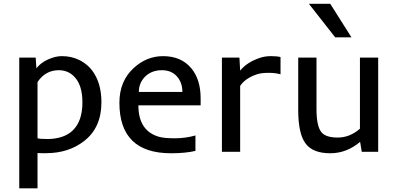

<svg xmlns="http://www.w3.org/2000/svg" viewBox="-20 -812 2124 1027"><path d="M180.7 195.3H83V-503.9H170.9L174.8 -446.3Q204.1 -485.4 264.6 -504.4Q288.1 -511.7 312.3 -511.7Q336.4 -511.7 359.9 -506.6Q383.3 -501.5 406.2 -490Q429.2 -478.5 450.2 -459.7Q471.2 -440.9 487.3 -413.1Q522.5 -353 522.5 -264.2Q522.5 -128.4 428.7 -56.6Q345.7 7.3 226.6 7.3H202.1Q190.4 7.3 180.7 6.8ZM180.7 -72.3Q194.3 -68.4 234.4 -68.4Q274.4 -68.4 309.6 -79.6Q344.7 -90.8 369.1 -114.3Q420.9 -164.1 420.9 -264.2Q420.9 -358.4 376 -403.3Q342.8 -436.5 294.9 -436.5Q234.9 -436.5 195.3 -392.1Q185.1 -380.9 180.7 -372.1Z M895 7.8Q618.7 7.8 618.7 -262.2Q618.7 -378.4 695.3 -448.2Q764.2 -511.7 852.5 -511.7Q948.7 -511.7 1002.9 -447.3Q1053.2 -387.2 1053.2 -286.6V-248.5H720.2Q720.2 -110.4 833 -79.6Q859.9 -72.3 915.8 -72.3Q971.7 -72.3 1025.4 -87.4V-4.9Q971.7 7.8 895 7.8ZM955.6 -320.3Q955.6 -367.2 929.7 -399.4Q899.4 -436.5 846.2 -436.5Q790 -436.5 754.9 -400.9Q722.7 -367.7 722.7 -320.3Z M1480.5 -414.6Q1453.6 -422.4 1416.3 -422.4Q1378.9 -422.4 1355 -414.8Q1331.1 -407.2 1313 -396.5Q1279.8 -377 1264.6 -352.5V0H1167V-503.9H1260.7L1264.6 -434.1Q1301.3 -480 1371.6 -502.9Q1397 -511.7 1429.7 -511.7Q1462.4 -511.7 1480.5 -506.8Z M1905.3 -123.5V-503.9H2002.9V0H1915L1906.2 -53.2Q1834 7.8 1746.6 7.8Q1653.8 7.8 1615.2 -43.5Q1575.2 -95.7 1575.2 -223.6V-503.9H1672.9V-228.5Q1672.9 -138.2 1698.7 -105.5Q1721.7 -76.2 1786.4 -76.2Q1851.1 -76.2 1905.3 -123.5ZM1632.3 -791.5H1746.6L1859.9 -612.3H1772.9Z"/></svg>

Font: Inder
Style: Regular
Weight: 400
Designer: Irina Smirnova
Foundry: Irina Smirnova
Version: Version 1.001